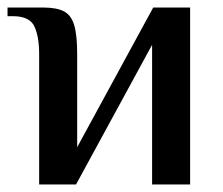

<svg xmlns="http://www.w3.org/2000/svg" viewBox="-20 -490 593 510"><path d="M84 0V-347Q84 -392 71.5 -419.5Q59 -447 14 -447H0V-470H95Q130 -470 149.5 -460Q169 -450 177 -423.5Q185 -397 185 -347V-99L387 -470H485V0H384V-371L182 0Z"/></svg>

Font: El Messiri Medium
Style: Regular
Weight: 500
Designer: Mohamed Gaber
Foundry: Kief Type Foundry
Version: Version 2.020; ttfautohint (v1.8.3)